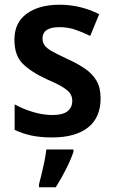

<svg xmlns="http://www.w3.org/2000/svg" viewBox="-20 -572 482 813"><path d="M406 -156Q406 -74 352.5 -32Q299 10 201 10Q151 10 113.5 2Q76 -6 42 -22V-130Q76 -111 119 -98Q162 -85 202 -85Q246 -85 266 -101Q286 -117 286 -145Q286 -160 279 -173Q272 -186 249 -201Q226 -216 179 -236Q110 -268 75.5 -303Q41 -338 41 -404Q41 -476 93 -514Q145 -552 233 -552Q320 -552 400 -512L362 -420Q329 -436 298 -446.5Q267 -457 232 -457Q160 -457 160 -409Q160 -393 168.5 -380.5Q177 -368 200 -355Q223 -342 266 -322Q308 -303 339.5 -281.5Q371 -260 388.5 -230.5Q406 -201 406 -156ZM291 71Q280 104 259.5 144.5Q239 185 216 221H145V209Q150 190 156.5 163.5Q163 137 168.5 109.5Q174 82 176 61H291Z"/></svg>

Font: Noto Sans Sinhala SemiCondensed SemiBold
Style: Regular
Weight: 600
Width: 4
Designer: Jelle Bosma - Monotype Design Team
Foundry: Monotype Imaging Inc.
Version: Version 2.006; ttfautohint (v1.8.4.7-5d5b)